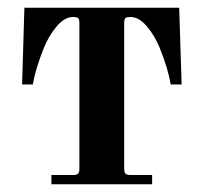

<svg xmlns="http://www.w3.org/2000/svg" viewBox="-20 -476 526 496"><path d="M37.1 -257.8 43 -456.1H442.9L449.2 -257.8H420.9Q415 -295.9 393.1 -351.1Q379.9 -383.8 359.4 -408Q338.9 -432.1 316.9 -432.1Q307.1 -432.1 304 -429.2Q300.8 -426.3 300.8 -416V-40Q300.8 -30.8 304.2 -27.3Q307.6 -23.9 316.9 -23.9H373V0H112.8V-23.9H168.9Q178.2 -23.9 181.6 -27.3Q185.1 -30.8 185.1 -40V-416Q185.1 -426.3 181.9 -429.2Q178.7 -432.1 168.9 -432.1Q147 -432.1 126.5 -408Q106 -383.8 92.8 -351.1Q83 -326.7 75.9 -303.2Q68.8 -279.8 66.9 -268.6L64.9 -257.8Z"/></svg>

Font: Flanker Steampunk
Style: Bold
Weight: 700
Designer: Alexey Kryukov, Leonardo Di Lena
Foundry: Alexey Kryukov, Leonardo Di Lena
Version: 1.210